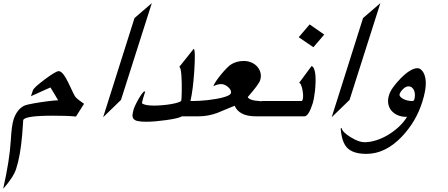

<svg xmlns="http://www.w3.org/2000/svg" viewBox="-166 -805 2821 1208"><path d="M312 -71.8Q282.2 -74.7 247.1 -75.9Q211.9 -77.1 166.5 -77.1Q-10.7 -77.1 -20 -49.3Q-20 -47.4 -20.8 -36.4Q-21.5 -25.4 -22.5 -11.2Q-23.4 2.9 -24.7 17.8Q-25.9 32.7 -26.4 43Q-32.2 109.4 -41.5 162.6Q-50.8 215.8 -64.5 257.3Q-80.6 309.1 -146 382.8Q-125.5 291.5 -113.5 215.3Q-101.6 139.2 -97.7 73.2Q-95.2 27.3 -90.8 -3.7Q-86.4 -34.7 -80.6 -53.2Q-70.8 -84 -53.7 -106.4Q-36.6 -128.9 -13.2 -140.1Q-5.9 -143.6 10.7 -147.5Q27.3 -151.4 48.1 -155Q68.8 -158.7 91.8 -162.1Q114.7 -165.5 135.7 -168.2Q156.7 -170.9 173.3 -172.4Q189.9 -173.8 197.8 -173.8Q198.7 -173.8 200.2 -173.3Q188 -194.3 176 -214.4Q164.1 -234.4 151.4 -254.9Q122.1 -241.7 90.3 -227.5Q58.6 -213.4 28.8 -199.7L41.5 -238.3Q50.3 -256.8 117.2 -306.6Q185.5 -357.4 203.1 -357.4Q228.5 -357.4 262.2 -288.1Q301.3 -204.1 308.1 -195.8Q316.4 -186 330.1 -175.5Q343.8 -165 362.8 -151.9Z M595.2 -176.3 482.9 -67.4 680.2 -691.4 789.1 -785.2Z M1024.4 -73.2H979.5Q964.8 -65.4 940.9 -60.1Q917 -54.7 878.9 -49.3Q843.8 -44.4 812.7 -41.7Q781.7 -39.1 753.9 -39.1Q721.2 -39.1 702.1 -43Q683.1 -46.9 674.8 -56.6Q666.5 -66.4 667.7 -82.5Q668.9 -98.6 676.8 -123Q678.7 -128.9 683.3 -138.9Q688 -148.9 694.1 -160.9Q700.2 -172.9 707.3 -185.1Q714.4 -197.3 721.2 -207.3Q728 -217.3 733.9 -223.6Q739.7 -230 743.2 -230Q745.6 -230 747.6 -228.5L735.8 -191.4Q724.6 -156.2 729 -153.3Q738.8 -147.5 757.3 -144Q775.9 -140.6 802.7 -140.6Q826.2 -140.6 855.2 -143.1Q884.3 -145.5 909.9 -149.9Q935.5 -154.3 954.1 -160.2Q972.7 -166 974.6 -172.4Q975.6 -174.8 976.3 -191.4Q977.1 -208 977.5 -231.4Q978 -254.9 977.5 -281.5Q977.1 -308.1 975.3 -330.8Q973.6 -353.5 970.5 -368.4Q967.3 -383.3 961.4 -383.3L1052.7 -498Q1064.9 -494.1 1056.2 -356.4Q1052.2 -298.3 1046.4 -252Q1040.5 -205.6 1032.2 -169.4H1055.2Z M1478.5 -73.2H1442.4Q1339.4 -73.2 1310.1 -139.6Q1282.2 -127.9 1254.4 -116.7Q1226.6 -105.5 1199.2 -93.8Q1141.6 -73.2 1084.5 -73.2H995.6L1026.4 -169.4H1045.9Q1066.4 -169.4 1091.6 -170.9Q1116.7 -172.4 1142.6 -175.3Q1168.5 -178.2 1193.4 -182.6Q1218.3 -187 1238.3 -192.4Q1258.3 -197.8 1271.2 -204.3Q1284.2 -210.9 1286.6 -218.3Q1289.6 -228.5 1284.2 -238.8Q1278.8 -249 1269.3 -257.3Q1259.8 -265.6 1248.3 -270.8Q1236.8 -275.9 1227.1 -275.9Q1200.2 -275.9 1176.3 -262.2Q1180.2 -274.9 1193.8 -295.2Q1207.5 -315.4 1224.4 -335.9Q1241.2 -356.4 1257.6 -373.3Q1273.9 -390.1 1283.2 -396.5Q1319.3 -421.4 1367.7 -421.4Q1394 -421.4 1416.3 -411.6Q1438.5 -401.9 1453.1 -385Q1467.8 -368.2 1473.1 -346.2Q1478.5 -324.2 1470.7 -299.8Q1463.4 -275.4 1392.6 -194.3Q1403.3 -172.4 1470.2 -168.9L1469.2 -167.5Q1474.1 -168.9 1484.1 -169.2Q1494.1 -169.4 1509.3 -169.4Z M1874 -587.4 1805.7 -507.8 1713.4 -570.8 1782.2 -651.4ZM1802.7 -158.2Q1775.9 -73.2 1749.5 -73.2H1449.7L1480.5 -169.4H1731Q1735.8 -169.4 1738.8 -179.7Q1741.7 -189 1741 -206.3Q1740.2 -223.6 1736.8 -240.7Q1733.4 -257.8 1728 -270.5Q1722.7 -283.2 1715.8 -283.2L1793.9 -389.2Q1804.7 -386.2 1810.5 -370.8Q1816.4 -355.5 1818.4 -333Q1820.3 -310.5 1819.3 -283.9Q1818.4 -257.3 1815.7 -232.7Q1813 -208 1809.3 -188Q1805.7 -168 1802.7 -158.2Z M2033.2 -176.3 1920.9 -67.4 2118.2 -691.4 2227.1 -785.2Z M2440.4 -177.7Q2444.8 -192.9 2444.6 -207.8Q2444.3 -222.7 2439.7 -234.6Q2435.1 -246.6 2425.8 -254.2Q2416.5 -261.7 2402.8 -261.7Q2395 -261.7 2386.5 -257.1Q2377.9 -252.4 2370.4 -245.4Q2362.8 -238.3 2356.9 -230Q2351.1 -221.7 2348.6 -213.9Q2345.7 -205.1 2352.1 -197.3Q2358.4 -189.5 2369.9 -183.1Q2381.3 -176.8 2396.2 -173.1Q2411.1 -169.4 2425.8 -169.4Q2438 -169.4 2440.4 -177.7ZM2490.7 -163.1Q2470.7 -100.1 2438.5 -45.9Q2406.2 8.3 2361.8 55.2Q2258.3 163.1 2139.6 163.1Q2053.2 163.1 2016.6 123Q1983.4 86.9 1977.5 2.4L1982.9 0Q1985.4 13.2 2000 28.1Q2014.6 43 2042.5 59.6Q2091.8 89.8 2127 89.8Q2162.1 89.8 2200.7 77.6Q2239.3 65.4 2275.6 43.7Q2312 22 2343.5 -7.3Q2375 -36.6 2395.5 -70.8Q2394 -69.8 2390.6 -69.8Q2360.4 -69.8 2336.2 -80.3Q2312 -90.8 2296.6 -109.1Q2281.2 -127.4 2276.9 -152.6Q2272.5 -177.7 2281.7 -207Q2294.9 -250.5 2355 -312Q2387.2 -344.7 2413.8 -360.4Q2440.4 -376 2460.9 -376Q2466.8 -376 2473.1 -373.3Q2479.5 -370.6 2484.9 -365.2Q2510.7 -340.3 2512.9 -290Q2515.1 -239.7 2490.7 -163.1Z"/></svg>

Font: XB Khoramshahr
Style: Italic
Weight: 400
Italic angle: -12°
Designer: Behnam
Foundry: Irmug
Version: Version 8.005 2009